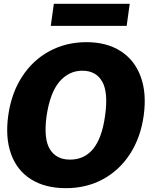

<svg xmlns="http://www.w3.org/2000/svg" viewBox="-20 -972 795 1002"><path d="M730 -369Q714 -254 658.5 -168.5Q603 -83 517 -36.5Q431 10 324 10Q216 10 142.5 -36Q69 -82 38 -167.5Q7 -253 23 -369Q39 -485 95 -571.5Q151 -658 238 -705Q325 -752 431 -752Q537 -752 610 -705Q683 -658 714.5 -571.5Q746 -485 730 -369ZM528 -366Q546 -489 513.5 -546Q481 -603 410 -603Q339 -603 290 -545.5Q241 -488 223 -366Q207 -247 240.5 -193Q274 -139 345 -139Q497 -139 528 -366ZM641 -837H245L261 -952H657Z"/></svg>

Font: Morrison ExtraBold
Style: Regular
Weight: 800
Designer: Pablo Impallari, Rodrigo Fuenzalida (Modified by Dan O. Williams)
Version: Version 0.03;June 6, 2019;FontCreator 11.5.0.2425 64-bit; tt